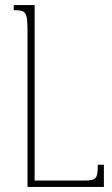

<svg xmlns="http://www.w3.org/2000/svg" viewBox="-20 -734 438 754"><path d="M388 -87H364C364 -32 358 -25 311 -25H116V-714H34V-694C82 -694 88 -688 88 -611V0H388Z"/></svg>

Font: Noto Serif Armenian SemiCondensed Thin
Style: Regular
Weight: 100
Width: 4
Designer: Monotype Design Team
Foundry: Monotype Imaging Inc.
Version: Version 2.008